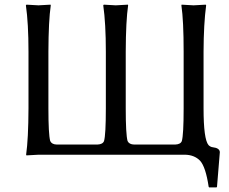

<svg xmlns="http://www.w3.org/2000/svg" viewBox="-20 -668 988 829"><path d="M147 0Q147 0 94.2 2.9L92.8 0Q102.5 -68.4 103 -200.2V-444.8Q103 -566.9 91.8 -645L94.2 -647.9Q96.2 -647.9 146 -645Q146 -645 198.2 -647.9L199.2 -645Q189.5 -578.1 189 -444.8V-200.2Q189 -87.9 196.8 -59.1Q203.6 -44.4 225.1 -43.9H400.9Q423.8 -44.9 429.2 -59.1Q437 -86.4 437 -200.2V-444.8Q437 -566.9 425.8 -645L428.2 -647.9Q430.2 -647.9 480 -645Q480 -645 532.2 -647.9L533.2 -645Q523.4 -578.1 522.9 -444.8V-200.2Q522.9 -87.9 530.8 -59.1Q537.6 -44.4 559.1 -43.9H736.8Q759.8 -44.9 765.1 -59.1Q772.9 -86.4 772.9 -200.2V-444.8Q772.9 -578.6 763.2 -645L764.2 -647.9Q766.1 -647.9 815.9 -645Q815.9 -645 868.2 -647.9L870.1 -645Q859.4 -565.9 858.9 -444.8V-200.2Q858.9 -66.4 880.4 -41.5Q888.7 -33.2 898.9 -32.2Q928.2 -28.8 929.2 -11.2L917 138.2L915 141.1H882.8L880.9 138.2Q868.2 52.7 843.8 25.9Q819.3 0.5 777.8 0Z"/></svg>

Font: Linux Biolinum Capitals O
Style: Small Caps
Weight: 400
Designer: Philipp H. Poll
Foundry: Philipp H. Poll
Version: Version 1.0.4